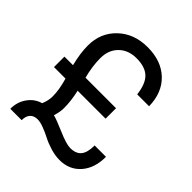

<svg xmlns="http://www.w3.org/2000/svg" viewBox="-206 -865 1015 1015"><g transform="rotate(45 302.0 -357.0)"><path d="M36.1 -386.2H100.1Q82 -458.5 82 -515.1Q82 -610.4 146.7 -671.6Q211.4 -732.9 312 -732.9Q414.6 -732.9 475.3 -675Q536.1 -617.2 538.1 -517.1H449.2Q440.9 -587.9 408.7 -618.9Q376.5 -649.9 312 -649.9Q250.5 -649.9 213.1 -612.5Q175.8 -575.2 175.8 -515.1Q175.8 -453.6 193.8 -386.2H421.9V-308.1H212.9Q227.1 -246.1 227.1 -192.9Q227.1 -162.6 215.8 -127.9Q242.7 -121.1 306.4 -93.5Q370.1 -65.9 398.9 -65.9Q441.9 -65.9 461.7 -90.3Q481.4 -114.7 481 -167H565.9Q566.4 -83 522 -32Q477.5 19 403.8 19Q371.6 19 335.4 8.1Q299.3 -2.9 273.7 -16.4Q248 -29.8 219.2 -40.8Q190.4 -51.8 170.9 -51.8Q143.1 -51.8 128.2 -35.2Q113.3 -18.6 113.8 11.2H28.8Q28.3 -38.6 55.4 -77.4Q82.5 -116.2 127 -128.9Q141.1 -162.6 141.1 -193.8Q141.1 -243.7 122.1 -308.1H36.1Z"/></g></svg>

Font: Oakes Grotesk
Style: Italic
Weight: 400
Italic angle: -8°
Designer: Samuel Oakes
Foundry: Samuel Oakes
Version: Version 1.000;PS 001.000;hotconv 1.0.88;makeotf.lib2.5.64775